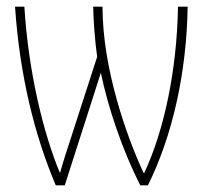

<svg xmlns="http://www.w3.org/2000/svg" viewBox="-20 -548 603 575"><path d="M147 7H174L282 -330C304 -225 345 -102 400 7H423C497 -142 539 -332 542 -528H513C510 -337 471 -156 412 -30H410C359 -140 287 -343 287 -528H259C260 -485 264 -427 271 -378L185 -112C171 -70 166 -51 160 -31H159C110 -149 65 -332 53 -528H25C39 -323 83 -144 147 7Z"/></svg>

Font: Noto Sans Mono SemiCondensed Thin
Style: Regular
Weight: 100
Width: 4
Designer: Monotype Design Team
Foundry: Monotype Imaging Inc.
Version: Version 2.014